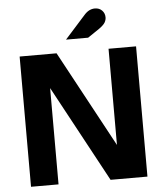

<svg xmlns="http://www.w3.org/2000/svg" viewBox="-59 -930 834 981"><g transform="rotate(-5 358.5 -439.5)"><path d="M60.1 0V-668H249.5L516.1 -174.7V-668H657.2V0H468.1L201.2 -493.8V0ZM303.7 -733.4 406.9 -848.6Q421.1 -865.2 435.1 -872.2Q449.2 -879.2 464.1 -879.2Q486.6 -879.2 500.7 -864.9Q514.9 -850.5 514.9 -829.6Q514.9 -816 507.7 -803.4Q500.5 -790.8 477.3 -774.1L417.1 -733.4Z"/></g></svg>

Font: Atkinson Hyperlegible Next
Style: Regular
Weight: 400
Designer: Elliott Scott, Megan Eiswerth, Linus Boman, Theodore Petrosky, Letters from Sweden
Foundry: Applied Design Works, Letters from Sweden
Version: Version 2.001